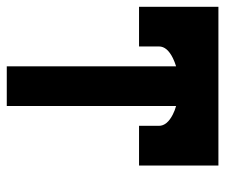

<svg xmlns="http://www.w3.org/2000/svg" viewBox="-69 -596 665 567"><g transform="rotate(90 263.5 -312.5)"><path d="M468.8 -625V-390.6H351.6V-449.2Q351.6 -473.6 317.4 -490.7Q305.7 -496.6 293 -500V0H175.8V-500Q163.1 -496.1 151.9 -490.7Q117.2 -473.6 117.2 -449.7V-390.6H0V-625Z"/></g></svg>

Font: Leporid
Style: Regular
Weight: 400
Designer: GGBotNet
Foundry: GGBotNet
Version: 1.00